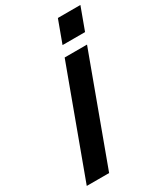

<svg xmlns="http://www.w3.org/2000/svg" viewBox="-212 -904 897 1041"><g transform="rotate(-30 236.0 -383.5)"><path d="M349.7 -677H279.7L331.3 -817H401.3H402.3H472.3L420.7 -677H350.7ZM230.2 -543 256.1 -613H396.1L370.2 -543L177.4 -20L151.6 50H11.6L37.4 -20Z"/></g></svg>

Font: Nordica Plus
Style: NordicaClassicRgObl
Weight: 500
Version: Version 1.01